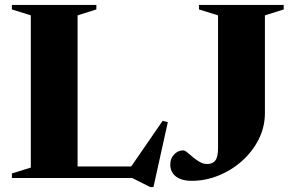

<svg xmlns="http://www.w3.org/2000/svg" viewBox="-20 -725 1190 782"><path d="M605 37H592L518.5 0H191.5V-47H573.5L501 -27.5L642.5 -233L663.5 -227.5ZM296 -662.5V0H28.5V-18.5L105.5 -42.5V-662.5L28.5 -686.5V-705H372.5V-686.5ZM1059 -265.5Q1059 -207.5 1033.5 -157.2Q1008 -107 965.2 -69Q922.5 -31 869.5 -9.8Q816.5 11.5 761.5 11.5Q732.5 11.5 713 3.2Q693.5 -5 683.5 -19.8Q673.5 -34.5 673.5 -54.5Q673.5 -79.5 689.2 -96Q705 -112.5 726 -112.5Q733 -112.5 743 -104Q753 -95.5 765.8 -84.8Q778.5 -74 793.2 -65.5Q808 -57 824 -57Q845 -57 856.5 -70.8Q868 -84.5 868 -120V-662.5L790.5 -686.5V-705H1135.5V-686.5L1059 -662.5Z"/></svg>

Font: Newsreader 60pt
Style: Bold
Weight: 700
Designer: Hugues Gentile
Foundry: Production Type
Version: Version 1.003